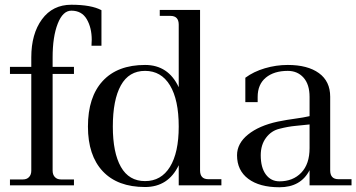

<svg xmlns="http://www.w3.org/2000/svg" viewBox="-20 -782 1503 810"><path d="M22 0V-25H77Q93 -25 102.5 -35Q112 -45 112 -62V-470H22V-500H112V-540Q112 -639 157 -700.5Q202 -762 281 -762Q365 -762 408 -739V-589H366Q366 -596 366.5 -603Q367 -610 367 -614Q367 -665 346 -701Q325 -737 281 -737Q245 -737 223.5 -682Q202 -627 202 -540V-500H292V-470H202V-62Q202 -45 211.5 -35Q221 -25 237 -25H292V0Z M592 7Q476 7 413.5 -59.5Q351 -126 351 -248Q351 -373 413.5 -440.5Q476 -508 592 -508Q690 -508 734 -414V-678Q734 -715 699 -715H654V-740H824V-63Q824 -26 859 -26H914V0H734V-85Q690 7 592 7ZM592 -18Q660 -18 697 -78Q734 -138 734 -248Q734 -361 697 -422Q660 -483 592 -483Q524 -483 490 -422Q456 -361 456 -248Q456 -138 490 -78Q524 -18 592 -18Z M1159 8Q1075 8 1027.5 -27.5Q980 -63 980 -127Q980 -177 1026.5 -214.5Q1073 -252 1152 -269Q1192 -277 1226 -281.5Q1260 -286 1286 -292V-373Q1286 -426 1260.5 -454.5Q1235 -483 1194 -483Q1136 -483 1101.5 -454.5Q1067 -426 1067 -373V-351H1015V-454Q1050 -480 1097.5 -494Q1145 -508 1194 -508Q1278 -508 1325.5 -473.5Q1373 -439 1373 -374V-63Q1373 -26 1408 -26H1463V0H1286V-64Q1249 8 1159 8ZM1080 -127Q1080 -75 1101.5 -46Q1123 -17 1159 -17Q1216 -17 1251 -53.5Q1286 -90 1286 -157V-257Q1259 -254 1227 -251Q1195 -248 1160 -239Q1125 -231 1102.5 -201Q1080 -171 1080 -127Z"/></svg>

Font: Bentinck
Style: Regular
Weight: 400
Designer: Jörg Drees
Foundry: Jörg Drees
Version: Version 1.000; ttfautohint (v1.8.4.7-5d5b)